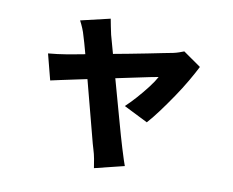

<svg xmlns="http://www.w3.org/2000/svg" viewBox="-81 -746 1161 958"><g transform="rotate(10 500.0 -267.5)"><path d="M405 -642Q408 -623 412.5 -603Q417 -583 421 -563Q430 -530 443 -483.5Q456 -437 471 -382.5Q486 -328 501.5 -272.5Q517 -217 531 -166.5Q545 -116 556 -77Q567 -38 574 -16Q577 -7 582 9.5Q587 26 592.5 43Q598 60 602 70L452 107Q449 86 444.5 61.5Q440 37 433 15Q426 -7 415.5 -48.5Q405 -90 391 -142Q377 -194 362.5 -250.5Q348 -307 333.5 -361Q319 -415 307 -460Q295 -505 286 -533Q281 -552 273 -571Q265 -590 256 -607ZM885 -482Q869 -450 844 -407Q819 -364 788.5 -319Q758 -274 728 -233.5Q698 -193 672 -164L550 -225Q574 -247 602 -278.5Q630 -310 654.5 -342Q679 -374 691 -397Q679 -395 649 -389Q619 -383 577.5 -374Q536 -365 487 -355Q438 -345 388.5 -334.5Q339 -324 293.5 -314.5Q248 -305 213.5 -297.5Q179 -290 161 -286L127 -417Q152 -419 174 -422Q196 -425 222 -429Q233 -431 263.5 -436.5Q294 -442 336 -450Q378 -458 426 -467Q474 -476 523 -485Q572 -494 616 -503Q660 -512 693 -518.5Q726 -525 742 -528Q756 -531 770.5 -536Q785 -541 795 -545Z"/></g></svg>

Font: Noto Sans JP Thin ExtraBold
Style: Regular
Weight: 800
Version: Version 2.004-H2;hotconv 1.0.118;makeotfexe 2.5.65603